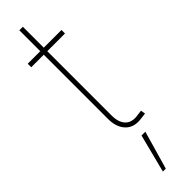

<svg xmlns="http://www.w3.org/2000/svg" viewBox="-316 -648 868 868"><g transform="rotate(-45 118.5 -213.5)"><path d="M219.2 -535.6V-513.2H3.4V-535.6ZM83.5 -669.4H106V-102.1Q106 -56.6 128.4 -34.9Q150.9 -13.2 191.9 -20.5Q197.8 -21 203.9 -22Q210 -22.9 215.3 -23.4L219.2 -1.5Q212.9 -0.5 206.8 0.2Q200.7 1 194.3 1.5Q142.1 10.3 112.8 -19Q83.5 -48.3 83.5 -102.1ZM90.8 241.2 137.7 57.6H162.1L109.4 241.2Z"/></g></svg>

Font: Inter 20pt Thin
Style: Regular
Weight: 250
Version: Version 4.001;git-66647c0bb